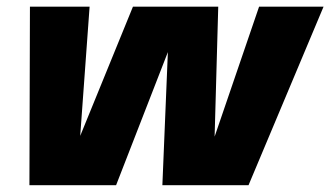

<svg xmlns="http://www.w3.org/2000/svg" viewBox="-20 -547 976 567"><path d="M66.9 0 68.4 -527.3H244.6L215.3 -124H208L372.6 -527.3H624.5L612.8 -107.9H601.6L745.1 -527.3H935.5L713.9 0H459.5L479 -471.7H506.3L322.8 0Z"/></svg>

Font: Schibsted Grotesk Black
Style: Italic
Weight: 900
Italic angle: -12°
Designer: Bakken & Baeck AS, Henrik Kongsvoll
Foundry: Schibsted ASA
Version: Version 1.100;gftools[0.9.25]